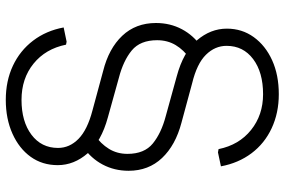

<svg xmlns="http://www.w3.org/2000/svg" viewBox="-176 -574 960 647"><g transform="rotate(-90 303.5 -250.0)"><path d="M470 -51 430 -90Q459 -110 475.5 -137.5Q492 -165 492 -200Q492 -257 457.5 -285.5Q423 -314 365 -329L232 -366Q151 -388 111 -434Q71 -480 71 -535Q71 -587 99 -626Q127 -665 177 -687.5Q227 -710 291 -710Q355 -710 406 -686Q457 -662 490.5 -618Q524 -574 535 -515L487 -505L477 -507Q463 -576 413 -616.5Q363 -657 291 -657Q218 -657 173.5 -623.5Q129 -590 129 -534Q129 -495 159.5 -465Q190 -435 255 -418L388 -382Q464 -363 507 -317.5Q550 -272 550 -204Q550 -156 529 -116.5Q508 -77 470 -51ZM310 210Q247 210 195.5 186Q144 162 111 118Q78 74 67 15L114 5L125 7Q139 76 189.5 116.5Q240 157 310 157Q384 157 428.5 123.5Q473 90 473 34Q473 -5 443 -35.5Q413 -66 347 -82L214 -118Q138 -138 95 -183.5Q52 -229 52 -296Q52 -344 73 -383.5Q94 -423 132 -449L172 -410Q143 -390 126 -362.5Q109 -335 109 -300Q109 -243 144 -214.5Q179 -186 236 -171L370 -134Q452 -112 491.5 -66Q531 -20 531 35Q531 86 502.5 125.5Q474 165 424.5 187.5Q375 210 310 210Z"/></g></svg>

Font: Fustat Light
Style: Regular
Weight: 300
Designer: Mohamed Gaber, Khaled Hosny, Laura Garcia Mut
Foundry: Kief Type Foundry, Alif Type Foundry, Hard Type Foundry
Version: Version 1.007